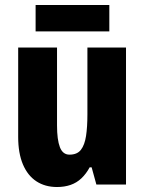

<svg xmlns="http://www.w3.org/2000/svg" viewBox="-20 -741 580 771"><path d="M486 -550V0H367L348 -69H340Q326 -43 307 -25Q288 -7 263.5 1.5Q239 10 209 10Q161 10 126 -13Q91 -36 72 -81Q53 -126 53 -191V-550H209V-237Q209 -180 220.5 -150Q232 -120 259 -120Q290 -120 305 -139.5Q320 -159 325.5 -195Q331 -231 331 -282V-550ZM419 -721V-615H123V-721Z"/></svg>

Font: Noto Sans Display Condensed ExtraBold
Style: Regular
Weight: 800
Width: 3
Designer: Monotype Design Team
Foundry: Monotype Imaging Inc.
Version: Version 2.003